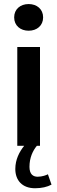

<svg xmlns="http://www.w3.org/2000/svg" viewBox="-20 -738 290 972"><path d="M125 -717.5C83.3 -717.5 51.7 -691.7 51.7 -650C51.7 -608.3 83.3 -582.5 125 -582.5C166.7 -582.5 198.3 -608.3 198.3 -650C198.3 -691.7 166.7 -717.5 125 -717.5ZM67.5 0H102.5C78.3 30 57.5 69.2 57.5 117.5C57.5 174.2 91.7 215 157.5 215C190.8 215 219.2 208.3 240.8 196.7L222.5 144.2C215.8 148.3 193.3 156.7 170.8 156.7C148.3 156.7 129.2 145 129.2 106.7C129.2 59.2 146.7 24.2 166.7 0H182.5V-500H67.5Z"/></svg>

Font: Boon SemiBold
Style: Regular
Weight: 600
Designer: Sungsit Sawaiwan
Foundry: FontUni
Version: Version 2.0